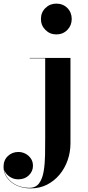

<svg xmlns="http://www.w3.org/2000/svg" viewBox="-140 -780 488 1060"><path d="M30 260Q-14.5 260 -48.2 244Q-82 228 -101.2 201Q-120.5 174 -120.5 141Q-120.5 104.5 -96.8 81.8Q-73 59 -38.5 59Q-18.5 59 -0.2 68.2Q18 77.5 30 94.5Q42 111.5 42 135.5Q42 165.5 19.5 187.8Q-3 210 -39 210Q-61 210 -79.2 200Q-97.5 190 -108.5 174.2Q-119.5 158.5 -119.5 141H-118.5Q-118.5 174 -99.5 200.2Q-80.5 226.5 -48.8 241.8Q-17 257 22 257Q57.5 257 76 231.8Q94.5 206.5 101.2 165.2Q108 124 108.8 75Q109.5 26 109.5 -21V-458H24V-460H249V11.5Q249 60.5 233.2 105.2Q217.5 150 188.2 184.8Q159 219.5 119 239.8Q79 260 30 260ZM171 -590Q135.5 -590 110.8 -614.8Q86 -639.5 86 -675Q86 -711.5 110.8 -735.8Q135.5 -760 171 -760Q207.5 -760 231.8 -735.8Q256 -711.5 256 -675Q256 -639.5 231.8 -614.8Q207.5 -590 171 -590Z"/></svg>

Font: Bodoni Moda 96pt
Style: Bold
Weight: 700
Version: Version 2.005